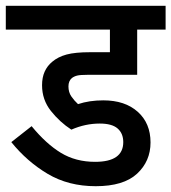

<svg xmlns="http://www.w3.org/2000/svg" viewBox="-20 -642 591 662"><path d="M324 -216Q274 -216 226 -195Q186 -221 155.5 -259.5Q125 -298 125 -348Q125 -375 134 -395Q143 -415 160 -429Q180 -446 209.5 -454Q239 -462 291 -462H359V-540H0V-622H551V-540H453V-384H281Q257 -384 246.5 -381.5Q236 -379 228 -373Q216 -363 216 -344Q216 -324 226 -309.5Q236 -295 249 -283Q288 -296 336 -296Q411 -296 455 -256.5Q499 -217 499 -151Q499 -86 452.5 -43Q406 0 310 0Q216 0 144.5 -42.5Q73 -85 19 -152L89 -207Q139 -146 190 -115Q241 -84 308 -84Q405 -84 405 -152Q405 -182 385.5 -199Q366 -216 324 -216Z"/></svg>

Font: Noto Sans SemiCondensed Medium
Style: Italic
Weight: 500
Width: 4
Italic angle: -12°
Designer: Monotype Design Team
Foundry: Monotype Imaging Inc.
Version: Version 2.013; ttfautohint (v1.8.4.7-5d5b)